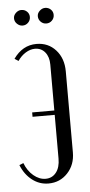

<svg xmlns="http://www.w3.org/2000/svg" viewBox="-49 -660 327 699"><g transform="rotate(-5 114.5 -311.0)"><path d="M198 -97Q198 -52 170 -22Q142 8 100 8Q67 8 40.5 -12.5Q14 -33 0 -68L15 -74Q26 -45 47 -27.5Q68 -10 91 -10Q115 -10 129.5 -28.5Q144 -47 144 -79V-239H63V-255H144V-423Q144 -451 130 -468Q116 -485 93 -485Q76 -485 59 -474.5Q42 -464 30 -446L16 -455Q49 -502 100 -502Q143 -502 170.5 -471.5Q198 -441 198 -393ZM27 -602Q27 -613 36 -621.5Q45 -630 56 -630Q68 -630 76.5 -622Q85 -614 85 -602Q85 -590 76.5 -581.5Q68 -573 56 -573Q45 -573 36 -581.5Q27 -590 27 -602ZM114 -602Q114 -613 123 -621.5Q132 -630 143 -630Q155 -630 163.5 -622Q172 -614 172 -602Q172 -590 163.5 -581.5Q155 -573 143 -573Q131 -573 122.5 -581.5Q114 -590 114 -602Z"/></g></svg>

Font: Moniqa Cond Heading
Style: Regular
Weight: 400
Width: 3
Designer: Rajesh Rajput
Foundry: Rajesh Rajput
Version: Version 1.000